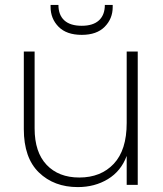

<svg xmlns="http://www.w3.org/2000/svg" viewBox="-20 -753 663 782"><path d="M541 -543V0H496V-118Q473 -56 419.5 -23.5Q366 9 297 9Q200 9 138.5 -50.5Q77 -110 77 -227V-543H121V-230Q121 -133 170 -81.5Q219 -30 303 -30Q391 -30 443.5 -86Q496 -142 496 -252V-543ZM439 -724Q439 -677 406.5 -644Q374 -611 313 -611Q251 -611 218.5 -644Q186 -677 186 -725V-733H218Q218 -692 242 -670Q266 -648 313 -648Q359 -648 383 -670Q407 -692 407 -733H439Z"/></svg>

Font: Fz Poppins ExtLt
Style: Regular
Weight: 200
Designer: Ninad Kale (Devanagari), Jonny Pinhorn (Latin)
Foundry: Indian Type Foundry
Version: Vit hóa bi Vntype.Com & FontZin.Com